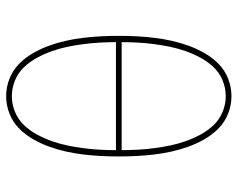

<svg xmlns="http://www.w3.org/2000/svg" viewBox="-96 -688 791 640"><g transform="rotate(-90 300.0 -367.5)"><path d="M300 8Q270 8 242 -3Q214 -14 193 -34.5Q172 -55 157 -81Q142 -107 132 -134.5Q122 -162 115.5 -191Q109 -220 105.5 -249.5Q102 -279 100.5 -308.5Q99 -338 99 -368Q99 -397 100.5 -426.5Q102 -456 105.5 -485.5Q109 -515 115.5 -544Q122 -573 132 -600.5Q142 -628 157 -654Q172 -680 193 -700.5Q214 -721 242 -732Q270 -743 300 -743Q330 -743 358 -732Q386 -721 407 -700.5Q428 -680 443 -654Q458 -628 468 -600.5Q478 -573 484.5 -544Q491 -515 494.5 -485.5Q498 -456 499.5 -426.5Q501 -397 501 -367Q501 -338 499.5 -308.5Q498 -279 494.5 -249.5Q491 -220 484.5 -191Q478 -162 468 -134.5Q458 -107 443 -81Q428 -55 407 -34.5Q386 -14 358 -3Q330 8 300 8ZM480 -377Q480 -404 478.5 -431Q477 -458 473.5 -485Q470 -512 464.5 -538.5Q459 -565 450 -590.5Q441 -616 428 -640Q415 -664 396.5 -683.5Q378 -703 352.5 -713.5Q327 -724 300 -724Q273 -724 247.5 -713.5Q222 -703 203.5 -683.5Q185 -664 172 -640Q159 -616 150 -590.5Q141 -565 135.5 -538.5Q130 -512 126.5 -485Q123 -458 121.5 -431Q120 -404 120 -377ZM300 -11Q327 -11 352.5 -21.5Q378 -32 396.5 -51.5Q415 -71 428 -95Q441 -119 450 -144.5Q459 -170 464.5 -196.5Q470 -223 473.5 -250Q477 -277 478.5 -304Q480 -331 480 -358H120Q120 -331 121.5 -304Q123 -277 126.5 -250Q130 -223 135.5 -196.5Q141 -170 150 -144.5Q159 -119 172 -95Q185 -71 203.5 -51.5Q222 -32 247.5 -21.5Q273 -11 300 -11Z"/></g></svg>

Font: Iosevka Aile Thin
Style: Regular
Weight: 100
Designer: Belleve Invis
Foundry: Belleve Invis
Version: Version 31.1.0; ttfautohint (v1.8.4)